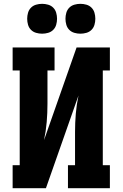

<svg xmlns="http://www.w3.org/2000/svg" viewBox="-20 -983 640 1003"><path d="M46 0V-120H83V-615H46V-735H265V-615H228V-441Q228 -393 224 -345.5Q220 -298 210 -251L380 -735H554V-615H517V-120H554V0H335V-120H372V-294Q372 -342 376 -389.5Q380 -437 390 -484L220 0ZM400 -807Q384 -807 368.5 -811.5Q353 -816 342 -827Q331 -838 326.5 -853.5Q322 -869 322 -885Q322 -901 326.5 -916.5Q331 -932 342 -943Q353 -954 368.5 -958.5Q384 -963 400 -963Q416 -963 431.5 -958.5Q447 -954 458 -943Q469 -932 473.5 -916.5Q478 -901 478 -885Q478 -869 473.5 -853.5Q469 -838 458 -827Q447 -816 431.5 -811.5Q416 -807 400 -807ZM200 -807Q184 -807 168.5 -811.5Q153 -816 142 -827Q131 -838 126.5 -853.5Q122 -869 122 -885Q122 -901 126.5 -916.5Q131 -932 142 -943Q153 -954 168.5 -958.5Q184 -963 200 -963Q216 -963 231.5 -958.5Q247 -954 258 -943Q269 -932 273.5 -916.5Q278 -901 278 -885Q278 -869 273.5 -853.5Q269 -838 258 -827Q247 -816 231.5 -811.5Q216 -807 200 -807Z"/></svg>

Font: Iosevka Slab Heavy Extended
Style: Regular
Weight: 900
Width: 7
Monospace: yes
Designer: Belleve Invis
Foundry: Belleve Invis
Version: Version 11.1.0; ttfautohint (v1.8.3)